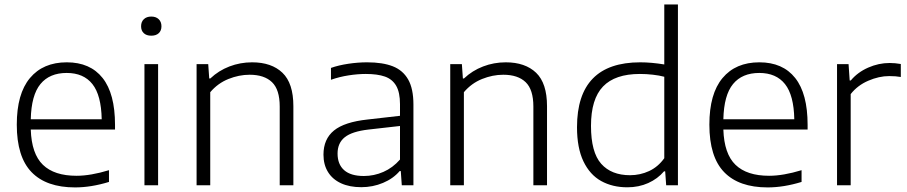

<svg xmlns="http://www.w3.org/2000/svg" viewBox="-20 -828 4053 858"><path d="M494 -249H117.5Q121 -140.5 171.8 -91.5Q222.5 -42.5 322 -42.5Q385 -42.5 467 -67.5V-15Q387 9.5 315.5 9.5Q187 9.5 121 -58.8Q55 -127 55 -271Q55 -409 113.8 -479.2Q172.5 -549.5 278.5 -549.5Q383 -549.5 438.5 -479.5Q494 -409.5 494 -270ZM117.5 -295H434.5Q432.5 -402.5 393 -452.2Q353.5 -502 278 -502Q201.5 -502 160.8 -452.5Q120 -403 117.5 -295Z M625.5 0V-541.5H686.5V0ZM610.5 -710.5Q610.5 -730.5 622.8 -742.2Q635 -754 656 -754Q677 -754 689.2 -742.2Q701.5 -730.5 701.5 -710.5Q701.5 -691 689.5 -679.8Q677.5 -668.5 656 -668.5Q634.5 -668.5 622.5 -679.8Q610.5 -691 610.5 -710.5Z M858.5 -541.5H910.5L915 -477.5H920Q957 -512.5 1005.2 -531Q1053.5 -549.5 1106.5 -549.5Q1193.5 -549.5 1242.2 -502.8Q1291 -456 1291 -353.5V0H1230V-352Q1230 -427.5 1195.5 -460.8Q1161 -494 1095.5 -494Q1048 -494 1000.8 -475Q953.5 -456 919.5 -416V0H858.5Z M1827.5 -361V0H1775.5L1771 -63.5H1766Q1737.5 -30 1691.8 -10.8Q1646 8.5 1594.5 8.5Q1542 8.5 1504 -9Q1466 -26.5 1445.8 -59.2Q1425.5 -92 1425.5 -137Q1425.5 -206.5 1472.5 -244.8Q1519.5 -283 1623 -294L1767.5 -310.5V-362.5Q1767.5 -415 1750.5 -444.5Q1733.5 -474 1700.2 -485.8Q1667 -497.5 1614.5 -497.5Q1578.5 -497.5 1538 -491.2Q1497.5 -485 1459 -471.5V-524.5Q1493 -536.5 1536.2 -543Q1579.5 -549.5 1620.5 -549.5Q1690 -549.5 1735.2 -531.8Q1780.5 -514 1804 -472.8Q1827.5 -431.5 1827.5 -361ZM1767.5 -115V-265L1626 -249Q1553 -240.5 1520.8 -214.8Q1488.5 -189 1488.5 -142Q1488.5 -93.5 1518 -67.5Q1547.5 -41.5 1606 -41.5Q1651.5 -41.5 1693.2 -59.8Q1735 -78 1767.5 -115Z M1992 -541.5H2044L2048.5 -477.5H2053.5Q2090.5 -512.5 2138.8 -531Q2187 -549.5 2240 -549.5Q2327 -549.5 2375.8 -502.8Q2424.5 -456 2424.5 -353.5V0H2363.5V-352Q2363.5 -427.5 2329 -460.8Q2294.5 -494 2229 -494Q2181.5 -494 2134.2 -475Q2087 -456 2053 -416V0H1992Z M2558.5 -259.5Q2558.5 -549.5 2841 -549.5Q2890.5 -549.5 2948.5 -540V-808H3009.5V0H2957L2952.5 -62.5H2947.5Q2919 -29 2876.8 -10Q2834.5 9 2783.5 9Q2717 9 2666.5 -19Q2616 -47 2587.2 -107Q2558.5 -167 2558.5 -259.5ZM2948.5 -121V-485Q2926 -491 2897.2 -494.2Q2868.5 -497.5 2839.5 -497.5Q2728.5 -497.5 2674.8 -441.5Q2621 -385.5 2621 -265.5Q2621 -147.5 2666.5 -96.2Q2712 -45 2795.5 -45Q2840.5 -45 2880.5 -63.5Q2920.5 -82 2948.5 -121Z M3589 -249H3212.5Q3216 -140.5 3266.8 -91.5Q3317.5 -42.5 3417 -42.5Q3480 -42.5 3562 -67.5V-15Q3482 9.5 3410.5 9.5Q3282 9.5 3216 -58.8Q3150 -127 3150 -271Q3150 -409 3208.8 -479.2Q3267.5 -549.5 3373.5 -549.5Q3478 -549.5 3533.5 -479.5Q3589 -409.5 3589 -270ZM3212.5 -295H3529.5Q3527.5 -402.5 3488 -452.2Q3448.5 -502 3373 -502Q3296.5 -502 3255.8 -452.5Q3215 -403 3212.5 -295Z M3720.5 -541.5H3772L3777 -468.5H3782Q3812.5 -505 3859.5 -525.8Q3906.5 -546.5 3955.5 -546.5Q3980 -546.5 4005.5 -542V-484Q3983.5 -488 3953.5 -488Q3908 -488 3860 -467.2Q3812 -446.5 3781.5 -407.5V0H3720.5Z"/></svg>

Font: Encode Sans Semi Expanded Light
Style: Regular
Weight: 300
Width: 6
Designer: Multiple Designers
Foundry: Impallari Type
Version: Version 2.000